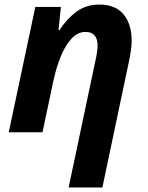

<svg xmlns="http://www.w3.org/2000/svg" viewBox="-20 -576 644 836"><path d="M278.8 240.2 397 -318.8Q404.8 -354 404.8 -377Q404.8 -437 352.1 -437Q318.8 -437 292 -408.4Q265.1 -379.9 245.4 -332Q225.6 -284.2 212.9 -226.1L165 0H18.1L133.8 -545.9H245.1L234.9 -444.8H238.8Q270.5 -493.7 312.7 -524.9Q355 -556.2 412.1 -556.2Q482.4 -556.2 517.8 -513.7Q553.2 -471.2 553.2 -398.9Q553.2 -380.9 550.3 -358.4Q547.4 -335.9 542 -311L425.8 240.2Z"/></svg>

Font: Open Sans
Style: Bold Italic
Weight: 700
Italic angle: -12°
Designer: Monotype Design Team
Foundry: Monotype Imaging Inc.
Version: Version 3.003; ttfautohint (v1.8.4)